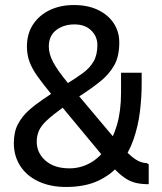

<svg xmlns="http://www.w3.org/2000/svg" viewBox="-20 -732 644 763"><path d="M229 -304Q189 -275 166 -253.5Q143 -232 134.5 -212Q126 -192 126 -169Q126 -124 161 -93.5Q196 -63 256 -63Q298 -63 335 -82.5Q372 -102 400 -140.5Q428 -179 444.5 -234.5Q461 -290 461 -363V-443H543V-398Q543 -345 536 -288Q529 -231 510.5 -177.5Q492 -124 458 -81.5Q424 -39 371 -14Q318 11 242 11Q180 11 133 -11Q86 -33 60.5 -72.5Q35 -112 35 -163Q35 -208 51.5 -239Q68 -270 94.5 -293.5Q121 -317 152 -338Q155 -340 161.5 -344Q168 -348 174.5 -353Q181 -358 183 -359Q151 -398 129.5 -428Q108 -458 97.5 -486Q87 -514 87 -547Q87 -598 111.5 -635Q136 -672 178 -692Q220 -712 274 -712Q329 -712 369.5 -692.5Q410 -673 432 -639.5Q454 -606 454 -563Q454 -508 434 -472.5Q414 -437 378.5 -408.5Q343 -380 295 -349L443 -173Q470 -141 490.5 -121.5Q511 -102 528.5 -93Q546 -84 563 -84L571 -79V0Q544 0 523 -4.5Q502 -9 483 -20.5Q464 -32 443 -52.5Q422 -73 395 -104ZM250 -402Q284 -423 310.5 -442.5Q337 -462 352 -488Q367 -514 367 -553Q367 -587 342.5 -611Q318 -635 276 -635Q233 -635 203.5 -612.5Q174 -590 174 -547Q174 -518 191 -485.5Q208 -453 250 -402Z"/></svg>

Font: Phudu Light
Style: Regular
Weight: 400
Version: Version 1.005;gftools[0.9.23]